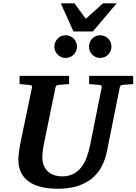

<svg xmlns="http://www.w3.org/2000/svg" viewBox="-20 -1133 831 1169"><path d="M725.1 -616.2Q718.3 -615.2 714.4 -611.1Q710.4 -606.9 709 -600.1L631.8 -214.8Q621.6 -162.6 599.4 -120.1Q577.1 -77.6 540.8 -47.4Q504.4 -17.1 452.6 -0.5Q400.9 16.1 332 16.1Q276.4 16.1 231.9 5.6Q187.5 -4.9 156.5 -26.6Q125.5 -48.3 108.6 -82Q91.8 -115.7 91.8 -162.1Q91.8 -176.3 95 -203.9Q98.1 -231.4 105 -265.1L174.8 -601.1Q176.3 -609.9 170.9 -612.5Q165.5 -615.2 154.8 -616.2Q146.5 -616.7 137.2 -617.7Q128.9 -618.7 118.9 -619.4Q108.9 -620.1 99.1 -621.1V-670.9H400.9V-621.1Q389.2 -620.1 378.2 -619.4Q367.2 -618.7 358.4 -617.7Q348.1 -616.7 338.9 -616.2Q330.1 -615.2 324.7 -612.1Q319.3 -608.9 317.9 -600.1L249 -265.1Q243.2 -236.3 240.5 -213.4Q237.8 -190.4 237.8 -176.8Q237.8 -145 248 -122.6Q258.3 -100.1 275.1 -85.9Q292 -71.8 313.7 -65.4Q335.4 -59.1 357.9 -59.1Q397 -59.1 425.5 -73.5Q454.1 -87.9 474.1 -113.3Q494.1 -138.7 507.3 -173.8Q520.5 -209 528.8 -250L599.1 -601.1Q600.6 -609.9 596.4 -612.5Q592.3 -615.2 580.1 -616.2Q570.8 -616.7 561.5 -617.7Q553.2 -618.7 543 -619.4Q532.7 -620.1 522.9 -621.1V-670.9H791V-621.1ZM448.7 -849.1Q448.7 -835 443.4 -822.5Q438 -810.1 428.7 -800.5Q419.4 -791 406.7 -785.6Q394 -780.3 379.9 -780.3Q365.7 -780.3 353 -785.6Q340.3 -791 331.1 -800.5Q321.8 -810.1 316.4 -822.5Q311 -835 311 -849.1Q311 -863.3 316.4 -876Q321.8 -888.7 331.1 -898.2Q340.3 -907.7 353 -913.1Q365.7 -918.5 379.9 -918.5Q394 -918.5 406.7 -913.1Q419.4 -907.7 428.7 -898.2Q438 -888.7 443.4 -876Q448.7 -863.3 448.7 -849.1ZM658.7 -849.1Q658.7 -835 653.3 -822.5Q647.9 -810.1 638.7 -800.5Q629.4 -791 616.7 -785.6Q604 -780.3 589.8 -780.3Q575.7 -780.3 563.2 -785.6Q550.8 -791 541.5 -800.5Q532.2 -810.1 527.1 -822.5Q522 -835 522 -849.1Q522 -863.3 527.1 -876Q532.2 -888.7 541.5 -898.2Q550.8 -907.7 563.2 -913.1Q575.7 -918.5 589.8 -918.5Q604 -918.5 616.7 -913.1Q629.4 -907.7 638.7 -898.2Q647.9 -888.7 653.3 -876Q658.7 -863.3 658.7 -849.1ZM545.4 -941.4H427.2L350.1 -1112.8H433.1L502.4 -1018.6L607.4 -1112.8H690.4Z"/></svg>

Font: Charis SIL Viet
Style: Bold Italic
Weight: 700
Italic angle: -11°
Foundry: SIL International
Version: Version 5.000